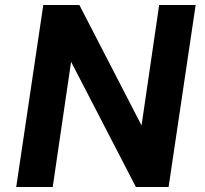

<svg xmlns="http://www.w3.org/2000/svg" viewBox="-20 -743 813 763"><path d="M44.5 0 152 -723H295.5L542.5 -244.5L612.5 -723H757.5L650 0H520L262.5 -497.5L189.5 0Z"/></svg>

Font: Public Sans
Style: Bold Italic
Weight: 700
Italic angle: -8°
Designer: The Public Sans project authors (U.S. Web Design System). Libre Franklin designed by Pablo Impallari and Rodrigo Fuenzal
Version: Version 1.008; ttfautohint (v1.8.1) -l 8 -r 50 -G 200 -x 14 